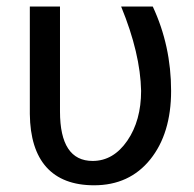

<svg xmlns="http://www.w3.org/2000/svg" viewBox="-20 -548 585 578"><path d="M69.8 -528.3V-204.6C71.3 -64.5 136.7 9.8 263.2 9.8C334 9.8 390.6 -16.1 432.6 -68.4C474.1 -120.1 495.1 -189 495.1 -274.4C495.1 -365.2 476.6 -449.7 439.9 -528.3H344.7C383.3 -434.1 403.3 -349.6 404.8 -274.4C404.8 -215.3 391.1 -165 363.3 -124.5C335.4 -84 300.8 -63.5 258.8 -63.5C193.4 -63.5 160.6 -113.3 160.6 -212.4V-528.3Z"/></svg>

Font: Roboto
Style: Regular
Weight: 400
Designer: Google
Version: Version 2.137; 2017